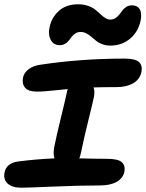

<svg xmlns="http://www.w3.org/2000/svg" viewBox="-20 -920 686 901"><path d="M259.8 -708Q231.9 -708 218.5 -732.2Q205.1 -756.3 211.9 -788.1Q220.2 -835 254.6 -867.4Q289.1 -899.9 347.2 -899.9Q372.1 -899.9 392.8 -892.6Q413.6 -885.3 426.8 -874.8Q439.9 -864.3 451.2 -853.5Q462.4 -842.8 473.9 -835.4Q485.4 -828.1 497.1 -828.1Q510.7 -828.1 521.5 -835Q532.2 -841.8 539.8 -851.6Q547.4 -861.3 554.9 -871.3Q562.5 -881.3 573.7 -888.2Q585 -895 599.1 -895Q624.5 -895 635.5 -877.2Q646.5 -859.4 640.1 -824.2Q628.9 -770.5 590.3 -738.3Q551.8 -706.1 498 -706.1Q477.1 -706.1 459.7 -712.6Q442.4 -719.2 430.7 -728.8Q418.9 -738.3 408.2 -747.6Q397.5 -756.8 385 -763.4Q372.6 -770 358.9 -770Q344.7 -770 334.5 -763.7Q324.2 -757.3 317.1 -748.3Q310.1 -739.3 303.2 -730Q296.4 -720.7 285.4 -714.4Q274.4 -708 259.8 -708ZM80.1 -39.1Q36.6 -39.1 15.9 -58.6Q-4.9 -78.1 1 -108.9Q9.3 -154.3 64 -162.1Q150.4 -173.3 235.8 -176.8Q229 -195.3 233.9 -227.1Q244.1 -278.8 265.6 -366.7Q287.1 -454.6 293 -482.9Q293.9 -490.7 297.9 -502Q277.3 -500 243.7 -496.6Q210 -493.2 190.7 -491.7Q171.4 -490.2 152.8 -490.2Q113.8 -490.2 98.1 -508.1Q82.5 -525.9 87.9 -555.2Q92.3 -578.6 114.3 -595.2Q136.2 -611.8 168.9 -616.2Q359.4 -645 564.9 -645Q613.3 -645 631.3 -629.6Q649.4 -614.3 644 -583Q635.7 -546.4 604.2 -528.8Q572.8 -511.2 525.9 -511.2Q467.3 -511.2 418.9 -509.8Q425.8 -491.7 420.9 -465.8Q417 -445.3 395 -356.7Q373 -268.1 359.9 -203.1Q356.9 -188 352.1 -176.8Q430.2 -174.8 481 -174.8Q534.2 -174.8 551.5 -158.9Q568.8 -143.1 564 -115.2Q558.1 -84.5 528.3 -67.1Q498.5 -49.8 449.2 -49.8Q353.5 -49.8 230 -44.4Q106.4 -39.1 80.1 -39.1Z"/></svg>

Font: Shantell Sans Irregular
Style: Italic
Weight: 600
Italic angle: -11.31°
Designer: Stephen Nixon, Anya Danilova, Shantell Martin
Foundry: Arrow Type
Version: Version 1.006;[9816181b4]